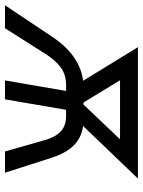

<svg xmlns="http://www.w3.org/2000/svg" viewBox="40 -636 560 751"><g transform="rotate(90 319.5 -260.0)"><path d="M283 -307H322V-239H275Q238 -239 210 -220Q182 -201 156 -161L54 0H-36L87 -184Q127 -245 177 -276Q227 -307 283 -307ZM215 -520 353 -293 277 -277 128 -520ZM215 -520H555L543 -450H203ZM409 -277 339 -293 555 -520H642ZM619 0H536L490 -161Q478 -200 456 -219.5Q434 -239 397 -239H373L332 0H258L311 -307H413Q468 -307 504 -276.5Q540 -246 560 -184Z"/></g></svg>

Font: Fixel Italic Variable 20240409 Display Thin
Style: Italic
Weight: 100
Italic angle: -10°
Designer: AlfaBravo + MacPaw
Foundry: Kyrylo Tkachov, Marchela Mozhyna, Serhii Makarenko, Maria Weinstein, Zakhar Kryvoshyya
Version: Version 1.211;Glyphs 3.2 (3225)